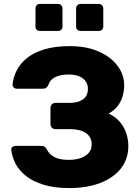

<svg xmlns="http://www.w3.org/2000/svg" viewBox="-20 -944 712 974"><path d="M332 10Q255 10 200.5 -7Q146 -24 111 -52Q76 -80 58.5 -114.5Q41 -149 37 -184Q36 -193 43 -198.5Q50 -204 59 -204H187Q199 -204 206 -200Q213 -196 218 -186Q229 -162 255.5 -147.5Q282 -133 328 -133Q364 -133 390 -142.5Q416 -152 430.5 -169Q445 -186 445 -211Q445 -249 416 -269Q387 -289 335 -289H261Q250 -289 243 -296.5Q236 -304 236 -315V-396Q236 -407 243 -414.5Q250 -422 261 -422H333Q375 -422 400.5 -439.5Q426 -457 426 -494Q426 -515 414.5 -531.5Q403 -548 381.5 -557Q360 -566 329 -566Q285 -566 258.5 -552Q232 -538 225 -512Q220 -503 214 -498.5Q208 -494 197 -494H65Q56 -494 49.5 -500.5Q43 -507 44 -516Q47 -551 64.5 -586Q82 -621 115.5 -648.5Q149 -676 203 -693Q257 -710 333 -710Q419 -710 481 -682.5Q543 -655 576.5 -610Q610 -565 610 -511Q610 -486 603 -459.5Q596 -433 579.5 -409.5Q563 -386 531 -368Q569 -350 590.5 -323Q612 -296 621.5 -265Q631 -234 631 -203Q631 -139 595 -91.5Q559 -44 491.5 -17Q424 10 332 10ZM389 -787Q379 -787 372.5 -793Q366 -799 366 -810V-901Q366 -911 372.5 -917.5Q379 -924 389 -924H481Q491 -924 497.5 -917.5Q504 -911 504 -901V-810Q504 -799 497.5 -793Q491 -787 481 -787ZM182 -787Q172 -787 166 -793Q160 -799 160 -810V-901Q160 -911 166 -917.5Q172 -924 182 -924H274Q284 -924 290.5 -917.5Q297 -911 297 -901V-810Q297 -799 290.5 -793Q284 -787 274 -787Z"/></svg>

Font: Rubik
Style: Bold
Weight: 700
Designer: Hubert and Fischer
Foundry: Hubert and Fischer
Version: Version 2.300;gftools[0.9.30]